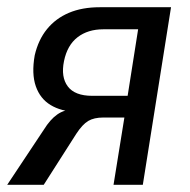

<svg xmlns="http://www.w3.org/2000/svg" viewBox="-21 -511 526 531"><path d="M-1 0 100 -152Q118 -181 137.5 -194.5Q157 -208 181 -208H192L188 -202Q148 -203 119 -220.5Q90 -238 78 -272.5Q66 -307 75 -358Q85 -401 109 -430.5Q133 -460 169.5 -475.5Q206 -491 255 -491H452L374 0H293L323 -186H265Q239 -186 223 -176.5Q207 -167 190 -141L100 0ZM234 -246H332L361 -430H265Q222 -430 193.5 -408Q165 -386 156 -342Q147 -298 166.5 -272Q186 -246 234 -246Z"/></svg>

Font: Nunito Sans 10pt Condensed Medium
Style: Italic
Weight: 500
Width: 3
Italic angle: -9°
Designer: Vernon Adams
Foundry: Vernon Adams
Version: Version 3.101;gftools[0.9.27]